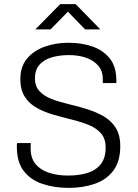

<svg xmlns="http://www.w3.org/2000/svg" viewBox="-20 -904 670 934"><path d="M314 10Q245 10 187.5 -9Q130 -28 96 -71.5Q62 -115 62 -190Q62 -194 62 -199Q62 -204 63 -208H130Q129 -202 129 -196Q129 -190 129 -183Q129 -135 153 -106Q177 -77 218.5 -63.5Q260 -50 311 -50Q364 -50 405 -62.5Q446 -75 470 -105Q494 -135 494 -186Q494 -229 471.5 -255Q449 -281 412 -296Q375 -311 330.5 -322Q286 -333 242 -345.5Q198 -358 161 -378Q124 -398 101.5 -432Q79 -466 79 -519Q79 -580 111.5 -619Q144 -658 197.5 -677Q251 -696 313 -696Q378 -696 430.5 -677.5Q483 -659 514.5 -619Q546 -579 546 -513V-500H480V-520Q480 -559 458 -584.5Q436 -610 399 -623Q362 -636 315 -636Q269 -636 231.5 -625Q194 -614 172 -589Q150 -564 150 -523Q150 -484 172.5 -460Q195 -436 232 -422Q269 -408 313.5 -397.5Q358 -387 402 -373.5Q446 -360 483 -339Q520 -318 542.5 -283Q565 -248 565 -193Q565 -118 531 -73.5Q497 -29 440 -9.5Q383 10 314 10ZM152 -761 273 -884H348L468 -761H394L298 -860H323L226 -761Z"/></svg>

Font: Chivo ExtraLight
Style: Regular
Weight: 250
Designer: Hector Gatti
Foundry: Omnibus-Type
Version: Version 2.002